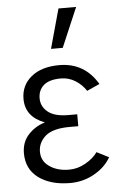

<svg xmlns="http://www.w3.org/2000/svg" viewBox="-57 -851 581 909"><g transform="rotate(-5 233.5 -397.0)"><path d="M33.2 -141.6Q33.2 -194.3 65.4 -229.5Q97.7 -264.6 143.6 -278.3Q143.6 -278.3 143.6 -279.3Q53.7 -313.5 53.7 -398.4Q53.7 -461.9 101.6 -502Q150.4 -543 236.3 -543Q355.5 -543 418 -437.5Q397.5 -428.7 357.4 -410.2Q337.9 -440.4 306.6 -460Q275.4 -479.5 238.3 -479.5Q184.6 -479.5 157.2 -457Q129.9 -433.6 129.9 -394.5Q129.9 -355.5 161.1 -330.1Q192.4 -303.7 258.8 -303.7Q272.5 -303.7 300.8 -303.7Q300.8 -290 300.8 -247.1Q290 -247.1 258.8 -247.1Q180.7 -247.1 144.5 -216.8Q109.4 -185.5 109.4 -142.6Q109.4 -97.7 146.5 -72.3Q183.6 -45.9 240.2 -45.9Q281.2 -45.9 318.4 -67.4Q356.4 -88.9 376 -117.2Q395.5 -107.4 433.6 -87.9Q405.3 -40 353.5 -11.7Q301.8 17.6 239.3 17.6Q147.5 17.6 89.8 -24.4Q33.2 -66.4 33.2 -141.6ZM204.1 -623Q216.8 -669.9 255.9 -810.5Q277.3 -810.5 339.8 -810.5Q319.3 -763.7 259.8 -623Q246.1 -623 204.1 -623Z"/></g></svg>

Font: Gothic A1
Style: Regular
Weight: 400
Designer: HanYang I&C Co.,Ltd.
Version: Version 2.50